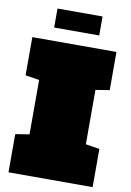

<svg xmlns="http://www.w3.org/2000/svg" viewBox="-100 -989 714 1049"><g transform="rotate(10 257.0 -464.0)"><path d="M23.4 0V-211.9L100.6 -224.1V-525.9L23.4 -538.1V-750H490.2V-538.1L413.1 -525.9V-224.1L490.2 -211.9V0ZM131.8 -822.3V-927.7H381.8V-822.3Z"/></g></svg>

Font: Holtwood One SC
Style: Regular
Weight: 400
Designer: Vernon Adams
Foundry: Vernon Adams
Version: Version 1.100; ttfautohint (v1.8.4.7-5d5b)